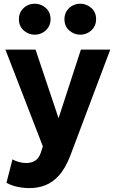

<svg xmlns="http://www.w3.org/2000/svg" viewBox="-20 -766 605 1010"><path d="M135.5 223.5Q103.5 223.5 72.5 217Q41.5 210.5 14 195.5L45.5 72.5Q61.5 81.5 80.8 86.5Q100 91.5 116.5 91.5Q146.5 91.5 166 78.5Q185.5 65.5 195 36L205.5 4L8.5 -505H167L288 -144L405.5 -505H560L348 57.5Q323 120.5 290.5 156.8Q258 193 219 208.2Q180 223.5 135.5 223.5ZM163 -583.5Q130 -583.5 104.8 -605.8Q79.5 -628 79.5 -665Q79.5 -689.5 91.2 -708Q103 -726.5 122 -736.5Q141 -746.5 163 -746.5Q195.5 -746.5 220.8 -724.2Q246 -702 246 -665Q246 -640.5 234.2 -622.2Q222.5 -604 203.5 -593.8Q184.5 -583.5 163 -583.5ZM402.5 -583.5Q369.5 -583.5 344.2 -605.8Q319 -628 319 -665Q319 -689.5 330.8 -708Q342.5 -726.5 361.5 -736.5Q380.5 -746.5 402.5 -746.5Q435 -746.5 460.2 -724.2Q485.5 -702 485.5 -665Q485.5 -640.5 473.8 -622.2Q462 -604 443 -593.8Q424 -583.5 402.5 -583.5Z"/></svg>

Font: Geologica Roman SemiBold
Style: Regular
Weight: 600
Designer: Sindre Bremnes, Frode Helland
Foundry: Monokrom Skriftforlag AS
Version: Version 1.010;gftools[0.9.28]